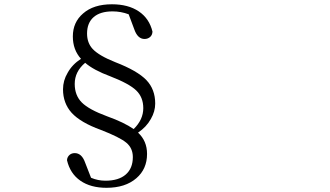

<svg xmlns="http://www.w3.org/2000/svg" viewBox="-20 -768 1540 897"><path d="M477.5 109.4Q403.3 109.4 355.5 76.2Q307.6 43 293 -19.5Q293.9 -35.2 305.7 -44.9Q315.4 -52.7 329.1 -52.7Q362.3 -52.7 377.9 -7.8L405.3 62.5Q437.5 76.2 472.7 76.2Q534.2 76.2 567.4 47.4Q600.6 18.6 600.6 -34.2Q600.6 -76.2 569.8 -101.6Q539.1 -127 451.2 -161.1Q356.4 -195.3 314.5 -241.2Q274.4 -286.1 274.4 -350.6Q274.4 -391.6 295.9 -427.7Q317.4 -466.8 358.4 -493.2Q320.3 -535.2 320.3 -597.7Q320.3 -664.1 368.2 -705.1Q417 -748 502.9 -748Q579.1 -748 628.4 -714.8Q677.7 -681.6 692.4 -620.1Q691.4 -603.5 680.7 -594.7Q669.9 -585.9 655.3 -585.9Q623 -585.9 607.4 -630.9L581.1 -701.2Q544.9 -714.8 505.9 -714.8Q448.2 -714.8 417.5 -688Q386.7 -661.1 386.7 -611.3Q386.7 -567.4 413.1 -539.1Q442.4 -507.8 518.6 -477.5Q622.1 -437.5 664.1 -393.6Q705.1 -350.6 705.1 -284.2Q705.1 -247.1 684.6 -211.9Q664.1 -174.8 625 -148.4Q667 -109.4 667 -48.8Q667 21.5 617.2 64.5Q565.4 109.4 477.5 109.4ZM604.5 -165Q649.4 -209 649.4 -262.7Q649.4 -313.5 616.7 -345.2Q584 -377 496.1 -411.1Q417 -440.4 377.9 -474.6Q329.1 -433.6 329.1 -376Q329.1 -322.3 362.3 -289.1Q395.5 -255.9 480.5 -224.6Q559.6 -196.3 604.5 -165Z"/></svg>

Font: Bpmf GenRyu Min R
Style: R
Weight: 400
Foundry: But Ko
Version: Version 1.320